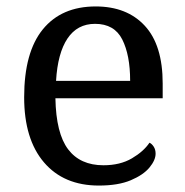

<svg xmlns="http://www.w3.org/2000/svg" viewBox="-20 -566 575 596"><path d="M287 10Q178 10 116.5 -62Q55 -134 55 -264Q55 -404 113 -475Q171 -546 277 -546Q374 -546 429.5 -486Q485 -426 485 -307V-261H152Q154 -152 191.5 -102.5Q229 -53 301 -53Q353 -53 389.5 -74.5Q426 -96 444 -123Q451 -120 457 -111Q463 -102 463 -89Q463 -69 444 -46Q425 -23 386 -6.5Q347 10 287 10ZM384 -315Q384 -395 359.5 -443.5Q335 -492 275 -492Q220 -492 189.5 -446.5Q159 -401 154 -315Z"/></svg>

Font: Noto Serif Dogra
Style: Regular
Weight: 400
Designer: Ek Type
Foundry: Ek Type
Version: Version 1.005